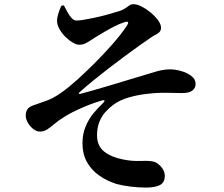

<svg xmlns="http://www.w3.org/2000/svg" viewBox="-20 -810 1040 893"><path d="M333.2 -714.7Q322.7 -715.4 312.6 -726.6Q302.5 -737.8 293.6 -754.1Q284.8 -770.4 277 -785L265.6 -783.6Q258.8 -770 252.2 -749.7Q245.6 -729.4 245.2 -715.6Q245 -695.3 256.2 -675.2Q267.4 -655.2 284.5 -638.3Q301.6 -621.5 319.1 -611.7Q336.5 -601.9 348.2 -601.9Q363.6 -601.9 375.7 -607.5Q387.8 -613.1 399.8 -621.2Q411.8 -629.3 426.3 -638.3Q443.3 -648.5 466.2 -662.1Q489.2 -675.7 513.3 -687.9Q537.4 -700 554.9 -705.3Q571.2 -711.6 575.1 -707.6Q579.1 -703.5 569 -689Q556.2 -669.2 538 -646.3Q519.8 -623.4 499 -599.9Q478.2 -576.4 457.2 -554.3Q436.2 -532.2 417.1 -513.1Q398.1 -494.1 383.9 -480.9Q341.8 -439.5 300.1 -405.6Q258.5 -371.8 224.1 -353.7Q204.3 -343.7 177.3 -334.9Q150.3 -326 132.8 -319.3Q114.5 -312.4 107.2 -301Q99.8 -289.6 99.8 -271.6Q99.8 -256 109.7 -238.9Q119.6 -221.9 134.9 -210Q150.2 -198.1 165.2 -198.1Q184.1 -198.1 198.8 -207.5Q213.5 -216.9 232.6 -233.3Q251.6 -249.7 282.6 -268.6Q313.8 -288.1 362.1 -309.1Q410.3 -330.1 453.2 -342.3Q464.4 -345.8 465.9 -342.2Q467.4 -338.6 459 -330.4Q437.6 -310.4 415.4 -283.8Q393.2 -257.3 378.4 -222.3Q363.6 -187.4 363.6 -142.8Q363.6 -94.4 383.8 -57.4Q404.1 -20.4 439.8 5.3Q475.6 30.9 520.9 45.3Q545.3 52.3 583.4 57.4Q621.5 62.4 658.5 62.4Q701.4 62.4 723.9 50.6Q746.5 38.8 746.5 7.1Q746.5 -15.5 728.1 -35.8Q709.6 -56 689.2 -59.4Q666.6 -63.2 631.1 -61.5Q595.6 -59.9 554.9 -67.8Q498.9 -78.3 465.3 -104.5Q431.6 -130.8 431.3 -179.4Q431.3 -215.7 441.8 -242.2Q452.3 -268.8 469.6 -288.3Q486.9 -307.9 506.8 -322.5Q536 -344.1 576 -355.9Q616.1 -367.7 656.7 -372.7Q697.3 -377.7 726 -378.3Q755.4 -378.8 781.5 -377.9Q807.6 -377.1 826.3 -377.1Q859.6 -377.1 874.7 -388.8Q889.8 -400.5 889.8 -419.2Q889.8 -442.1 869.7 -457Q849.7 -472 822.2 -479.7Q794.7 -487.4 771.1 -487.4Q737.6 -487.4 699.7 -475.4Q661.8 -463.5 607.8 -447.8Q582.8 -440.6 549 -430.1Q515.2 -419.6 479.2 -409.1Q443.1 -398.5 410 -388.9Q376.8 -379.2 352.3 -373.1Q348.3 -372.1 346.9 -374.2Q345.6 -376.4 349.3 -380.1Q378.1 -406.4 413.3 -435Q448.6 -463.7 486.2 -492.8Q523.9 -522 560.6 -548.9Q597.3 -575.9 628.9 -598.6Q660.6 -621.3 684.2 -636.9Q693.8 -643.5 704.3 -648.7Q714.9 -654 721.9 -661.3Q728.9 -668.6 728.9 -681.2Q728.9 -696.8 715.4 -715.4Q701.9 -734 681.2 -751.3Q660.4 -768.5 638.9 -779.5Q617.4 -790.5 601.7 -790.5Q589.6 -790.5 581.8 -784.9Q574 -779.4 563.9 -772.2Q553.9 -765 535 -758.5Q506.9 -749.7 476.4 -741.3Q445.8 -733 417.3 -727Q388.8 -721.1 366.9 -717.5Q345 -713.9 333.2 -714.7Z"/></svg>

Font: Noto Serif SC
Style: Regular
Weight: 200
Designer: Ryoko NISHIZUKA 西塚涼子 (kana & ideographs); Frank Grießhammer (Latin, Greek & Cyrillic); Wenlong ZHANG 张文龙 (bopomofo); San
Foundry: Adobe
Version: Version 2.001;hotconv 1.1.0;makeotfexe 2.6.0